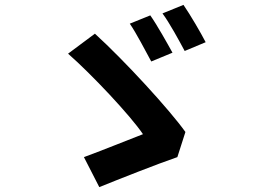

<svg xmlns="http://www.w3.org/2000/svg" viewBox="-20 -782 1040 787"><path d="M596 -719 512 -685C539 -646 577 -572 600 -530L687 -566C666 -604 623 -681 596 -719ZM732 -762 646 -727C675 -688 714 -616 737 -573L823 -609C803 -648 759 -723 732 -762ZM707 -138 740 -241C676 -331 493 -531 369 -644L259 -562C355 -478 515 -308 566 -232C509 -210 385 -160 324 -138L387 -15C461 -45 625 -110 707 -138Z"/></svg>

Font: Source Han Sans Old Style Bold
Style: Regular
Weight: 700
Designer: Ryoko NISHIZUKA (kana & ideographs); Paul D. Hunt (Latin, Greek & Cyrillic); Wenlong ZHANG (bopomofo); Sandoll Communica
Foundry: Adobe Systems Incorporated
Version: Version 1.004;PS 1.004;hotconv 1.0.81;makeotf.lib2.5.63406